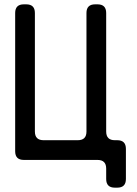

<svg xmlns="http://www.w3.org/2000/svg" viewBox="-20 -729 631 886"><path d="M90 9H430Q470 9 470 49V97Q470 137 510 137H521Q561 137 561 97V-42Q561 -82 521 -82H510Q470 -82 470 -122V-669Q470 -709 430 -709H419Q379 -709 379 -669V-122Q379 -82 339 -82H181Q141 -82 141 -122V-669Q141 -709 101 -709H90Q50 -709 50 -669V-31Q50 9 90 9Z"/></svg>

Font: WD-XL Lubrifont TC
Style: Regular
Weight: 400
Designer: [WD-XL Lubrifont] Copyright 2020-2022 (c) NightFurySL2001, Skr-ZERO; [ZCOOL QingKe HuangYou] Copyright 2018-2022 (c) The
Version: Version 2.001;hotconv 1.1.1;makeotfexe 2.6.0